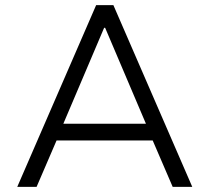

<svg xmlns="http://www.w3.org/2000/svg" viewBox="-20 -725 813 745"><path d="M47 0 353 -705H420L726 0H650L563 -202L603 -180H170L209 -202L122 0ZM384 -617 219 -229 194 -245H580L553 -229L388 -617Z"/></svg>

Font: Nunito Sans 6pt Light
Style: Regular
Weight: 300
Version: Version 3.101;gftools[0.9.27]